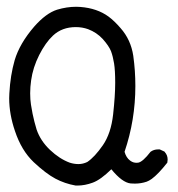

<svg xmlns="http://www.w3.org/2000/svg" viewBox="-20 -561 540 581"><path d="M389.6 -300.8Q389.6 -197.8 356.9 -101.6Q361.8 -84 373.5 -75.2Q379.4 -70.8 384.3 -69.6Q389.2 -68.4 392.3 -68.4Q395.5 -68.4 398.4 -68.8Q412.1 -71.3 435.5 -101.6Q445.3 -108.9 458.5 -108.9Q460.4 -108.9 463.4 -108.9L478 -102.1L478.5 -101.1Q487.3 -91.3 487.3 -78.1Q487.3 -74.7 486.3 -68.8Q458.5 -33.7 439 -19.5Q430.7 -13.7 423.8 -11.2Q406.7 -5.4 388.2 -5.4Q381.8 -5.4 375.5 -5.9Q350.1 -8.3 316.9 -48.8Q284.7 -17.1 260.7 -8.3Q236.8 0.5 214.4 0.5Q210 0.5 209 0.5Q175.8 -5.4 147.5 -20.5Q119.1 -35.6 82 -70.3Q44.9 -105.5 25.4 -164.1Q7.8 -215.3 7.8 -263.7Q7.8 -271 8.3 -278.3Q11.2 -333 24.4 -378.9Q39.6 -429.7 83.5 -480.5Q119.1 -521 152.8 -531.7Q182.1 -540.5 210.4 -540.5Q216.8 -540.5 223.1 -540Q273.9 -536.1 308.6 -510.7Q326.2 -497.6 344.7 -476.1Q376 -440.9 383.3 -392.1Q389.6 -347.2 389.6 -300.8ZM315.9 -406.2Q309.6 -421.9 291 -442.9Q272.5 -462.9 246.6 -472.7Q229 -479 209.5 -479Q167.5 -479 140.1 -453.1Q117.7 -432.1 98.6 -394.5Q79.6 -356.9 74.2 -317.9Q71.3 -297.9 71.3 -278.8Q71.3 -259.8 73.7 -244.4Q76.2 -229 78.6 -216.8Q83.5 -192.9 90.8 -168.9Q102.5 -134.8 131.3 -107.4Q160.2 -80.1 190.9 -68.8Q204.1 -64.5 217.5 -64.5Q231 -64.5 244.1 -70.8Q266.6 -85.9 291.3 -121.6Q315.9 -157.2 322.3 -214.6Q328.6 -272 328.6 -310.1Q328.6 -348.1 325.2 -369.1Q321.8 -390.1 315.9 -406.2Z"/></svg>

Font: Bakudai
Style: Medium
Weight: 500
Version: Version 1.48